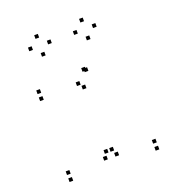

<svg xmlns="http://www.w3.org/2000/svg" viewBox="-139 -872 899 991"><g transform="rotate(-20 310.0 -377.0)"><path d="M566.5 10V-10H546.5V10ZM566.5 -28.5V-48.5H546.5V-28.5ZM345.5 -64.5V-84.5H325.5V-64.5ZM361 -32.5V-52.5H341V-32.5ZM361 -496V-516H341V-496ZM351 -502V-522H331V-502ZM93.5 -473V-493H73.5V-473ZM93.5 -434.5V-454.5H73.5V-434.5ZM321 -415.5V-435.5H301V-415.5ZM299 -442.5V-462.5H279V-442.5ZM299 -32.5V-52.5H279V-32.5ZM314.5 -64.5V-84.5H294.5V-64.5ZM93.5 -28.5V-48.5H73.5V-28.5ZM93.5 10V-10H73.5V10ZM232.5 -695.5V-715.5H212.5V-695.5ZM181 -744.5V-764.5H161V-744.5ZM129 -695.5V-715.5H109V-695.5ZM181 -646.5V-666.5H161V-646.5ZM479 -695.5V-715.5H459V-695.5ZM427.5 -744.5V-764.5H407.5V-744.5ZM375.5 -695.5V-715.5H355.5V-695.5ZM427.5 -646.5V-666.5H407.5V-646.5Z"/></g></svg>

Font: Monaspace Xenon Dots Var
Style: Regular
Weight: 400
Designer: Riley Cran and the Lettermatic Team
Version: Version 1.100 (Monaspace Xenon Dots)